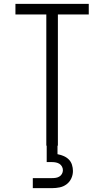

<svg xmlns="http://www.w3.org/2000/svg" viewBox="-20 -755 540 995"><path d="M220 0V-680H60V-735H440V-680H280V0ZM150 220V168H250Q260 168 269.5 166.5Q279 165 287.5 160Q296 155 301 146Q306 137 306 127Q306 117 301 108Q296 99 288 94Q280 89 270 87Q260 85 250 85H222V0H278V44Q294 47 309.5 53.5Q325 60 336.5 71.5Q348 83 353 99Q358 115 358 131Q358 151 349.5 169.5Q341 188 325 200Q309 212 289.5 216Q270 220 250 220Z"/></svg>

Font: Iosevka Fixed Light
Style: Regular
Weight: 300
Monospace: yes
Designer: Belleve Invis
Foundry: Belleve Invis
Version: Version 32.3.0